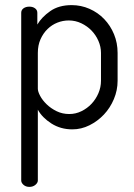

<svg xmlns="http://www.w3.org/2000/svg" viewBox="-20 -499 524 751"><path d="M95 -473Q108 -473 117 -466.5Q126 -460 126 -449V-403Q143 -432 176.5 -455.5Q210 -479 260 -479Q297 -479 330 -464.5Q363 -450 387.5 -424.5Q412 -399 426 -365Q440 -331 440 -292V-183Q440 -146 425.5 -111.5Q411 -77 386.5 -51Q362 -25 330 -9Q298 7 263 7Q217 7 181 -16Q145 -39 128 -70V207Q128 216 118.5 224Q109 232 95 232Q81 232 72 224Q63 216 63 207V-449Q63 -460 72 -466.5Q81 -473 95 -473ZM375 -292Q375 -316 365 -339Q355 -362 338 -379.5Q321 -397 298 -408Q275 -419 249 -419Q226 -419 204.5 -410.5Q183 -402 166 -385.5Q149 -369 138.5 -345.5Q128 -322 128 -292V-152Q128 -141 137 -124Q146 -107 162.5 -91Q179 -75 201.5 -64Q224 -53 251 -53Q276 -53 298.5 -64Q321 -75 338 -93Q355 -111 365 -134.5Q375 -158 375 -183Z"/></svg>

Font: Dosis
Style: Book
Weight: 400
Designer: EdgarTolentino, PabloImpallari, IginoMarini
Foundry: EdgarTolentino, PabloImpallari, IginoMarini
Version: Version 1.007